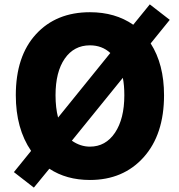

<svg xmlns="http://www.w3.org/2000/svg" viewBox="-20 -814 825 883"><path d="M544.9 -456.1 310.5 -167Q349.6 -139.6 393.6 -139.6Q465.8 -139.6 508.8 -203.6Q551.8 -267.6 551.8 -376Q551.8 -421.9 544.9 -456.1ZM247.1 -273.4 487.3 -570.3Q449.2 -605.5 393.6 -605.5Q320.3 -605.5 277.8 -544.4Q235.4 -483.4 235.4 -376Q235.4 -318.4 247.1 -273.4ZM760.7 -722.7 672.9 -614.3Q734.4 -518.6 734.4 -376Q734.4 -195.3 640.6 -90.8Q546.9 13.7 393.6 13.7Q285.2 13.7 207 -38.1L135.7 48.8L43.9 -22.5L123 -120.1Q52.7 -222.7 52.7 -376Q52.7 -555.7 145.5 -656.7Q238.3 -757.8 393.6 -757.8Q509.8 -757.8 592.8 -700.2L668.9 -793.9Z"/></svg>

Font: Gen Shin Gothic Heavy
Style: Bold
Weight: 900
Designer: [Source Han Sans]
Ryoko NISHIZUKA  (kana & ideographs); Paul D. Hunt (Latin, Greek & Cyrillic); Wenlong ZHANG  (bopomofo
Version: Version 1.002.20150607